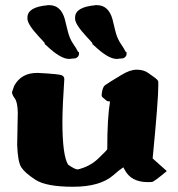

<svg xmlns="http://www.w3.org/2000/svg" viewBox="-20 -710 694 748"><path d="M350.6 -689.9H358.9Q402.8 -689 418 -635.7Q421.4 -623 428.7 -591.8Q436 -560.5 450.7 -539.3Q465.3 -518.1 468.8 -509.3L473.1 -506.3V-499.5Q473.1 -488.8 460 -482.9L443.8 -481.4L437.5 -480.5H434.1Q400.9 -480.5 344.7 -534.2L339.8 -538.1V-542Q337.4 -545.9 317.9 -566.4Q272.9 -614.7 272.5 -636.7V-641.6Q272.5 -682.6 350.6 -689.5ZM165 -689.9H173.3Q217.3 -689 232.4 -635.7Q235.8 -623 243.2 -591.8Q250.5 -560.5 265.1 -539.3Q279.8 -518.1 283.2 -509.3L287.6 -506.3V-499.5Q287.6 -488.8 274.4 -482.9L258.3 -481.4L252 -480.5H248.5Q215.3 -480.5 159.2 -534.2L154.3 -538.1V-542Q151.9 -545.9 132.3 -566.4Q87.4 -614.7 86.9 -636.7V-641.6Q86.9 -682.6 165 -689.5ZM230.5 -401.4Q223.6 -302.2 223.1 -235.4Q223.1 -105.5 245.1 -68.8Q271 -50.3 282.7 -49.8Q329.6 -61 361.1 -90.8Q392.6 -120.6 397.9 -128.4V-129.9Q397.9 -251.5 408.7 -314.5Q406.2 -314.9 403.3 -315.2Q400.4 -315.4 398.9 -315.9Q397.5 -316.4 396.2 -317.1Q395 -317.9 393.1 -319.6Q391.1 -321.3 389.6 -322.5Q388.2 -323.7 385.3 -326.2Q382.3 -328.6 379.9 -330.6Q376 -333.5 376 -338.6Q376 -343.8 376.5 -346.2Q379.9 -371.6 389.6 -378.4Q408.2 -391.1 413.6 -394Q418.9 -397 452.6 -417.7Q486.3 -438.5 512.2 -438.5Q539.1 -438.5 556.2 -426.5Q573.2 -414.6 578.4 -410.9Q583.5 -407.2 585.9 -405.3Q588.4 -403.3 591.3 -400.4Q596.2 -396 596.7 -391.1V-375.5Q596.7 -318.8 574.7 -92.8L629.9 -43.5Q579.6 -1.5 571.8 -1Q564 -0.5 555.7 -0.5Q490.2 -0.5 465.3 -49.3Q462.9 -54.7 460.4 -58.1Q444.3 -47.9 421.4 -27.3Q369.6 17.6 264.9 17.6Q160.2 17.6 118.4 -9.5Q76.7 -36.6 63 -58.1Q49.3 -79.6 46.9 -145L49.3 -271.5Q48.3 -312.5 37.6 -326.7Q26.9 -340.8 26.9 -350.6V-351.6L35.6 -376.5Q63.5 -425.8 123 -425.8H130.9Q211.4 -421.4 220.9 -416.7Q230.5 -412.1 230.5 -401.9Z"/></svg>

Font: Drukaatie burti
Style: Heavy
Weight: 800
Version: Version 0.14